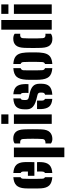

<svg xmlns="http://www.w3.org/2000/svg" viewBox="982 -1822 1040 3045"><g transform="rotate(-90 1502.5 -300.0)"><path d="M37.5 -168Q36 -191.5 35.5 -228.5Q35 -265.5 35 -305.8Q35 -346 35.8 -379.8Q36.5 -413.5 37.5 -430Q44 -519 85.5 -561Q127 -603 214.5 -609V-493.5Q202 -489 196.5 -479Q191 -469 190.5 -453Q189 -407.5 188.2 -369.8Q187.5 -332 187.5 -297.5Q187.5 -263 188.2 -227.8Q189 -192.5 190.5 -151Q191 -134 196.5 -123.5Q202 -113 214.5 -107.5V9Q123 2.5 83 -39.8Q43 -82 37.5 -168ZM280.5 9V-107Q292 -112.5 297.2 -123.2Q302.5 -134 303.5 -152Q304.5 -167 304.8 -185.5Q305 -204 303.5 -233H452.5Q453.5 -227 454 -205.8Q454.5 -184.5 453.5 -168Q449.5 -80.5 409 -38.5Q368.5 3.5 280.5 9ZM236.5 -275V-378H304.5Q304.5 -395 304.5 -410.5Q304.5 -426 304.2 -437.2Q304 -448.5 303.5 -453Q303 -469 297.5 -478.5Q292 -488 280.5 -493V-609Q368.5 -603 408.8 -562.2Q449 -521.5 453.5 -436Q454 -424 454.2 -396.5Q454.5 -369 454.2 -336Q454 -303 452.5 -275Z M531.5 200V-600H684.5V200ZM749.5 -99.5Q752 -99 754.2 -99Q756.5 -99 758.5 -99Q785.5 -99 801.8 -110.5Q818 -122 819.5 -146Q822 -180 823 -220Q824 -260 824 -302Q824 -344 823 -384Q822 -424 819.5 -458Q818 -479 805.5 -490Q793 -501 767.5 -501Q758.5 -501 749.5 -499.5V-588Q764 -599 782.8 -604.5Q801.5 -610 828.5 -610Q894.5 -610 931.2 -571Q968 -532 972.5 -441Q973.5 -416 974.2 -378Q975 -340 975 -298.5Q975 -257 974.2 -219.8Q973.5 -182.5 972.5 -159Q968 -68.5 927.2 -29.2Q886.5 10 820.5 10Q779.5 10 749.5 -12.5Z M1060 -687V-800H1210V-687ZM1060 0V-600H1210V0Z M1294.5 -168Q1294 -190 1294.5 -209Q1295 -228 1295.5 -233H1429.5Q1428 -200 1428.5 -182.2Q1429 -164.5 1429.5 -151Q1430.5 -133.5 1437.2 -123Q1444 -112.5 1456.5 -107V9Q1372 3 1335.2 -39Q1298.5 -81 1294.5 -168ZM1522.5 9V-105.5Q1539.5 -110 1547.5 -121.2Q1555.5 -132.5 1555.5 -152Q1555.5 -164.5 1555.5 -166.5Q1555.5 -168.5 1555.5 -170.2Q1555.5 -172 1555.5 -184Q1555.5 -199 1547.2 -210Q1539 -221 1518.5 -226L1443.5 -245Q1395 -257.5 1360.8 -277.2Q1326.5 -297 1308.5 -327Q1290.5 -357 1290.5 -401Q1290.5 -408.5 1290.5 -415.5Q1290.5 -422.5 1290.5 -429Q1290.5 -518.5 1329.8 -561Q1369 -603.5 1463.5 -609V-493.5Q1451 -489 1445.5 -479Q1440 -469 1439.5 -453Q1439.5 -451.5 1439 -444Q1438.5 -436.5 1438.5 -414Q1438.5 -393 1447.5 -381.2Q1456.5 -369.5 1480.5 -364L1546.5 -349Q1621 -332.5 1658.8 -296.8Q1696.5 -261 1696.5 -192Q1696.5 -185.5 1696.5 -178.2Q1696.5 -171 1696.5 -164Q1696.5 -78 1656 -37.2Q1615.5 3.5 1522.5 9ZM1550.5 -369Q1551 -380 1551.2 -396.5Q1551.5 -413 1551.2 -428.8Q1551 -444.5 1550.5 -453Q1549.5 -468.5 1544.8 -478Q1540 -487.5 1529.5 -492.5V-609Q1613 -603 1649.8 -562Q1686.5 -521 1690.5 -436Q1691 -428 1691 -413.5Q1691 -399 1690.5 -385.8Q1690 -372.5 1689.5 -369Z M1760.5 -191Q1759.5 -210 1759 -239.2Q1758.5 -268.5 1758.5 -301.2Q1758.5 -334 1759 -363Q1759.5 -392 1760.5 -410Q1767 -512 1807.8 -557.8Q1848.5 -603.5 1943.5 -609V-493Q1927 -487 1919 -475.2Q1911 -463.5 1910.5 -448Q1909.5 -417.5 1909 -382.2Q1908.5 -347 1908.5 -309Q1908.5 -271 1909.2 -231.8Q1910 -192.5 1911.5 -153Q1912 -135.5 1919.8 -123.8Q1927.5 -112 1943.5 -106.5V9Q1847.5 3 1806.8 -43.8Q1766 -90.5 1760.5 -191ZM2009.5 9V-106.5Q2025.5 -112 2032.8 -123.8Q2040 -135.5 2040.5 -153Q2042 -197.5 2042.8 -234.2Q2043.5 -271 2043.5 -304.8Q2043.5 -338.5 2042.8 -373.2Q2042 -408 2040.5 -448Q2040 -465 2032.8 -476.8Q2025.5 -488.5 2009.5 -493.5V-609Q2075 -605 2113.2 -583Q2151.5 -561 2169.8 -518.5Q2188 -476 2191.5 -410Q2192.5 -391 2193.2 -361.5Q2194 -332 2194 -299.5Q2194 -267 2193.2 -238Q2192.5 -209 2191.5 -191Q2187.5 -124 2169.2 -81.2Q2151 -38.5 2112.8 -16.8Q2074.5 5 2009.5 9Z M2266 -159Q2264.5 -184.5 2264 -222.5Q2263.5 -260.5 2263.5 -302Q2263.5 -343.5 2264.2 -380.5Q2265 -417.5 2266 -441Q2270.5 -532 2307.2 -571Q2344 -610 2410 -610Q2437.5 -610 2456.5 -604.2Q2475.5 -598.5 2490 -587V-499Q2481.5 -501 2471 -501Q2445.5 -501 2433 -490Q2420.5 -479 2419 -458Q2416 -407.5 2415 -353.8Q2414 -300 2415 -247Q2416 -194 2419 -146Q2420.5 -122 2432 -110.5Q2443.5 -99 2471 -99Q2481.5 -99 2490 -101V-14Q2475 -2.5 2455.2 3.8Q2435.5 10 2408 10Q2341.5 10 2306 -29.2Q2270.5 -68.5 2266 -159ZM2554 0V-800H2707V0Z M2804.5 -687V-800H2954.5V-687ZM2804.5 0V-600H2954.5V0Z"/></g></svg>

Font: Big Shoulders Stencil Text Thin Black
Style: Regular
Weight: 900
Version: Version 2.001